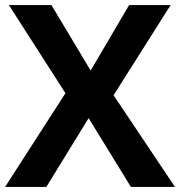

<svg xmlns="http://www.w3.org/2000/svg" viewBox="-20 -734 707 754"><path d="M667 0H494L328 -270L162 0H0L237 -368L15 -714H182L336 -457L487 -714H650L426 -360Z"/></svg>

Font: Noto Sans
Style: Bold
Weight: 700
Designer: Monotype Design Team
Foundry: Monotype Imaging Inc.
Version: Version 2.000;GOOG;noto-source:20170915:90ef993387c0; ttfaut